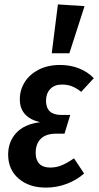

<svg xmlns="http://www.w3.org/2000/svg" viewBox="-20 -838 450 872"><path d="M17 -136Q17 -194 53.5 -234Q90 -274 162 -283Q70 -305 70 -387Q70 -429 92 -464.5Q114 -500 155.5 -521.5Q197 -543 253 -543Q299 -543 338.5 -527.5Q378 -512 406 -483L349 -421Q327 -438 307 -446Q287 -454 262 -454Q227 -454 208 -433.5Q189 -413 189 -381Q189 -316 258 -316H299L273 -231H237Q188 -231 165 -207.5Q142 -184 142 -144Q142 -112 158.5 -94.5Q175 -77 208 -77Q236 -77 261 -87.5Q286 -98 316 -119L362 -50Q328 -20 283 -3Q238 14 188 14Q112 14 64.5 -27Q17 -68 17 -136ZM243 -818 364 -810 295 -596H215Z"/></svg>

Font: Fira Sans Extra Condensed Medium
Style: Italic
Weight: 500
Width: 3
Italic angle: -8°
Designer: Carrois Corporate & Edenspiekermann AG
Foundry: Carrois Corporate GbR & Edenspiekermann AG
Version: Version 4.203